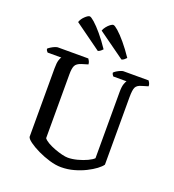

<svg xmlns="http://www.w3.org/2000/svg" viewBox="-166 -1084 1097 1212"><g transform="rotate(20 382.0 -478.5)"><path d="M382 0Q346 0 304 -12.5Q262 -25 223.5 -43.5Q185 -62 159 -81Q133 -100 131 -113V-572Q131 -609 137 -628Q143 -647 148 -651H56Q53 -655 49 -659.5Q45 -664 44 -673Q50 -679 62 -686.5Q74 -694 86.5 -699Q99 -704 105 -704H310Q314 -699 318.5 -690Q323 -681 324 -669L281 -656Q250 -646 241 -627.5Q232 -609 232 -569V-140Q242 -127 263 -115Q284 -103 310.5 -93Q337 -83 361.5 -77Q386 -71 402 -71Q431 -71 465.5 -80Q500 -89 528.5 -102.5Q557 -116 568 -128V-572Q568 -609 575 -628Q582 -647 586 -651H497Q494 -655 490.5 -660Q487 -665 486 -673Q491 -679 503 -686.5Q515 -694 527.5 -699Q540 -704 546 -704H715Q719 -699 723.5 -690Q728 -681 728 -669L685 -656Q656 -648 647 -630Q638 -612 638 -562V-110Q628 -95 603.5 -76.5Q579 -58 544 -40.5Q509 -23 467.5 -11.5Q426 0 382 0ZM350 -769 171 -898Q178 -920 197.5 -938.5Q217 -957 228 -957Q237 -957 261 -936Q285 -915 316.5 -877.5Q348 -840 381 -791Q377 -786 368.5 -779Q360 -772 350 -769ZM509 -769 329 -898Q333 -911 344 -925Q355 -939 367 -948Q379 -957 387 -957Q396 -957 420 -936Q444 -915 475.5 -877.5Q507 -840 540 -791Q536 -786 527 -778.5Q518 -771 509 -769Z"/></g></svg>

Font: Texturina
Style: Regular
Weight: 400
Designer: Guillermo Torres Carreño
Foundry: Omnibus-Type
Version: Version 1.002; ttfautohint (v1.8.3)